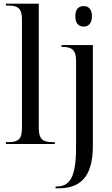

<svg xmlns="http://www.w3.org/2000/svg" viewBox="-20 -780 609 1040"><path d="M12 0H277V-10H266C209 -10 190 -28 190 -89V-760H12V-750H25C77 -750 99 -734 99 -675V-86C99 -27 80 -10 23 -10H12ZM433 -636C457 -636 478 -651 478 -692C478 -733 457 -747 433 -747C408 -747 388 -733 388 -692C388 -651 408 -636 433 -636ZM281 240H296C405 240 483 190 483 10V-536H313V-526H318C371 -526 392 -508 392 -450V21C392 187 354 230 287 230H281Z"/></svg>

Font: Noto Serif Display SemiCondensed
Style: Regular
Weight: 400
Width: 4
Designer: Monotype Design Team
Foundry: Monotype Imaging Inc.
Version: Version 2.009